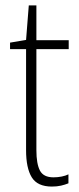

<svg xmlns="http://www.w3.org/2000/svg" viewBox="-20 -677 292 707"><path d="M177 -24Q193 -24 207.5 -27Q222 -30 232 -35V-2Q220 3 205 6.5Q190 10 171 10Q118 10 97 -24Q76 -58 76 -124V-496H17V-520L76 -530L86 -657H114V-529H233V-496H114V-124Q114 -74 127 -49Q140 -24 177 -24Z"/></svg>

Font: Noto Sans Gujarati UI Condensed ExtraLight
Style: Regular
Weight: 200
Width: 3
Designer: Jelle Bosma - Monotype Design Team, Universal Thirst
Foundry: Monotype Imaging Inc.
Version: Version 2.106; ttfautohint (v1.8.4.7-5d5b)